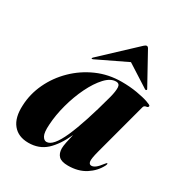

<svg xmlns="http://www.w3.org/2000/svg" viewBox="-159 -769 840 892"><g transform="rotate(30 261.0 -323.0)"><path d="M421.5 -118Q409.5 -73 412 -58.8Q414.5 -44.5 426.5 -44.5Q436.5 -44.5 448 -53Q459.5 -61.5 476.5 -84Q482.5 -92 485 -91.5Q489.5 -91.5 484 -79Q464.5 -40.5 425.8 -15.5Q387 9.5 332 9.5Q296.5 9.5 282 -5.2Q267.5 -20 267.5 -46.5Q267.5 -58.5 271.8 -80Q276 -101.5 282 -126Q252 -60 214 -25.2Q176 9.5 119.5 9.5Q65 9.5 36 -26Q7 -61.5 10.5 -128Q13 -190.5 40.5 -248.8Q68 -307 115 -353Q162 -399 223.2 -426Q284.5 -453 355 -453Q399 -453 437 -446.5Q475 -440 498.2 -432Q521.5 -424 521.5 -419.5Q521.5 -411 510.2 -409.8Q499 -408.5 496.5 -398.5ZM162 -112.5Q159 -69.5 168 -52.8Q177 -36 190.5 -36Q225.5 -36 263 -120.2Q300.5 -204.5 343.5 -366Q352.5 -401 351.5 -421Q350.5 -441 331 -441Q302 -441 273.2 -410Q244.5 -379 220.2 -329.2Q196 -279.5 180.5 -222.2Q165 -165 162 -112.5ZM187.5 -477.5Q181.5 -474.5 179 -476.5Q177.5 -479 182 -483.5L358 -648.5Q366 -656 372 -656Q377.5 -656 382 -648.5L473 -483.5Q476 -479 471.5 -476.5Q469.5 -474.5 464.5 -477.5L345.5 -553.5Z"/></g></svg>

Font: Fraunces 144pt S000
Style: Bold Italic
Weight: 700
Italic angle: -16°
Version: Version 1.000; ttfautohint (v1.8.3)